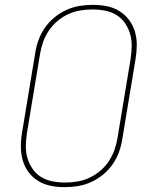

<svg xmlns="http://www.w3.org/2000/svg" viewBox="-20 -763 640 791"><path d="M247 8Q217 8 189 2.5Q161 -3 137.5 -17.5Q114 -32 97.5 -54Q81 -76 73.5 -103Q66 -130 66 -159.5Q66 -189 71 -218L125 -544Q129 -571 138.5 -597.5Q148 -624 164.5 -648Q181 -672 204 -691Q227 -710 253.5 -722Q280 -734 307.5 -738.5Q335 -743 362 -743Q392 -743 420 -737.5Q448 -732 471.5 -717.5Q495 -703 511.5 -681Q528 -659 536 -632Q544 -605 543.5 -575.5Q543 -546 538 -517L484 -191Q480 -164 470.5 -137.5Q461 -111 444.5 -87Q428 -63 405 -44Q382 -25 355.5 -13Q329 -1 301.5 3.5Q274 8 247 8ZM247 -11Q272 -11 297.5 -15Q323 -19 347 -30Q371 -41 392 -58.5Q413 -76 428 -98.5Q443 -121 451.5 -145.5Q460 -170 464 -194L518 -520Q522 -546 522.5 -572.5Q523 -599 516 -623Q509 -647 495 -667.5Q481 -688 460 -701Q439 -714 413.5 -719Q388 -724 362 -724Q337 -724 311.5 -720Q286 -716 262 -705Q238 -694 217 -676.5Q196 -659 181 -636.5Q166 -614 157.5 -589.5Q149 -565 145 -541L91 -215Q87 -189 86.5 -162.5Q86 -136 93 -112Q100 -88 114 -67.5Q128 -47 149 -34Q170 -21 195.5 -16Q221 -11 247 -11Z"/></svg>

Font: Iosevka SS04 Thin Extended
Style: Italic
Weight: 100
Width: 7
Italic angle: -9°
Monospace: yes
Designer: Belleve Invis
Foundry: Belleve Invis
Version: Version 19.0.0; ttfautohint (v1.8.4)